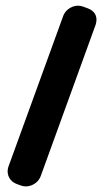

<svg xmlns="http://www.w3.org/2000/svg" viewBox="-20 -621 371 675"><path d="M124.8 -6.5 313 -525.1C323.5 -550.1 320.7 -569.3 304.6 -582.8C300.4 -586.4 295.1 -589.3 288.7 -591.7L272.7 -597.5C257.8 -602.9 243.3 -601.9 229 -594.5C214.8 -587.1 205.3 -575.7 200.5 -560.1L11.7 -40.7C7.4 -30.7 6 -20.9 7.4 -11.4C8.3 -5.1 10.4 0.7 13.8 6C19.6 15.3 28.2 22 39.4 26.1L52.6 30.9C67.5 36.3 82 35.3 96.3 27.9C110.5 20.5 120 9.1 124.8 -6.5Z"/></svg>

Font: Qalbi
Style: Regular
Weight: 400
Version: Version 001.000